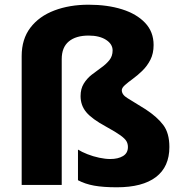

<svg xmlns="http://www.w3.org/2000/svg" viewBox="-20 -785 771 815"><path d="M632 -594Q632 -558 618.5 -531.5Q605 -505 584.5 -485Q564 -465 544 -450.5Q524 -436 510.5 -424Q497 -412 497 -402Q497 -383 521 -368.5Q545 -354 598 -321Q647 -289 673 -254.5Q699 -220 699 -161Q699 -77 642 -33.5Q585 10 476 10Q418 10 379.5 3Q341 -4 311 -20V-150Q327 -140 351 -130.5Q375 -121 401 -115.5Q427 -110 448 -110Q481 -110 502 -122.5Q523 -135 523 -161Q523 -175 516.5 -186Q510 -197 490.5 -211Q471 -225 431 -247Q370 -280 346 -309Q322 -338 322 -377Q322 -408 335.5 -430Q349 -452 369.5 -468Q390 -484 410.5 -498.5Q431 -513 444.5 -530Q458 -547 458 -571Q458 -598 430 -616Q402 -634 356 -634Q302 -634 272 -609Q242 -584 242 -534V0H72V-547Q72 -619 109 -667.5Q146 -716 210.5 -740.5Q275 -765 356 -765Q436 -765 498 -745.5Q560 -726 596 -688Q632 -650 632 -594Z"/></svg>

Font: Noto Sans Thaana ExtraBold
Style: Regular
Weight: 800
Designer: David Williams
Foundry: Google Inc.
Version: Version 3.001; ttfautohint (v1.8.4.7-5d5b)